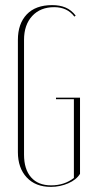

<svg xmlns="http://www.w3.org/2000/svg" viewBox="-20 -725 369 751"><path d="M50 -569Q50 -632 84.5 -668.5Q119 -705 184 -705Q214 -705 236.5 -695.5Q259 -686 276 -664L271 -660Q243 -697 192 -697Q138 -697 106 -662.5Q74 -628 74 -569V-120Q74 -63 101.5 -31.5Q129 0 180 0Q232 0 269 -29V-337H199V-343H293V-45Q279 -22 247 -8Q215 6 179 6Q119 6 84.5 -31Q50 -68 50 -130Z"/></svg>

Font: Moniqa Thin Display
Style: Regular
Weight: 100
Designer: Rajesh Rajput
Foundry: Rajesh Rajput
Version: Version 1.000